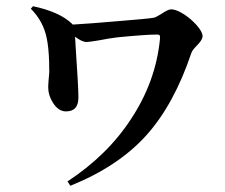

<svg xmlns="http://www.w3.org/2000/svg" viewBox="-20 -551 722 617"><path d="M206 46C308 5 390 -49 451 -117C510 -183 558 -271 595 -381C597 -387 603 -395 613 -405C625 -417 631 -427 631 -435C631 -462 565 -521 530 -521C523 -521 513 -516 498 -506C487 -499 479 -495 474 -494C457 -491 418 -488 359 -483C299 -478 251 -474 214 -472L211 -475C185 -500 143 -519 86 -531L79 -523C106 -496 123 -464 130 -429C134 -411 137 -384 138 -349C138 -342 138 -336 138 -333C139 -323 138 -309 136 -291C135 -280 135 -273 135 -269C135 -253 140 -237 150 -221C162 -202 176 -193 192 -193C219 -193 232 -208 232 -238C232 -260 229 -315 223 -402C222 -417 222 -428 221 -433C236 -422 248 -416 258 -416C264 -416 277 -418 296 -421C321 -426 341 -429 357 -431C418 -437 461 -440 485 -440C494 -440 495 -437 494 -425C485 -334 454 -249 402 -170C351 -91 282 -24 197 32Z"/></svg>

Font: AllPunType Bold
Style: Regular
Weight: 700
Version: 1.0